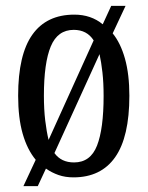

<svg xmlns="http://www.w3.org/2000/svg" viewBox="-20 -596 504 656"><path d="M102 -50Q73 -85 57.5 -139Q42 -193 42 -269Q42 -409 90.5 -477.5Q139 -546 234 -546Q291 -546 331 -513L360 -576H409L365 -482Q392 -449 407 -395.5Q422 -342 422 -269Q422 -128 373.5 -59Q325 10 231 10Q203 10 180 2Q157 -6 137 -20L109 40H60ZM300 -458Q277 -494 232 -494Q177 -494 153.5 -437.5Q130 -381 130 -269Q130 -222 134.5 -184.5Q139 -147 146 -118ZM233 -41Q289 -41 311.5 -98.5Q334 -156 334 -268Q334 -313 330 -348.5Q326 -384 320 -411L166 -73Q189 -41 233 -41Z"/></svg>

Font: Noto Serif ExtraCondensed
Style: Regular
Weight: 400
Width: 2
Designer: Monotype Design Team
Foundry: Monotype Imaging Inc.
Version: Version 2.015